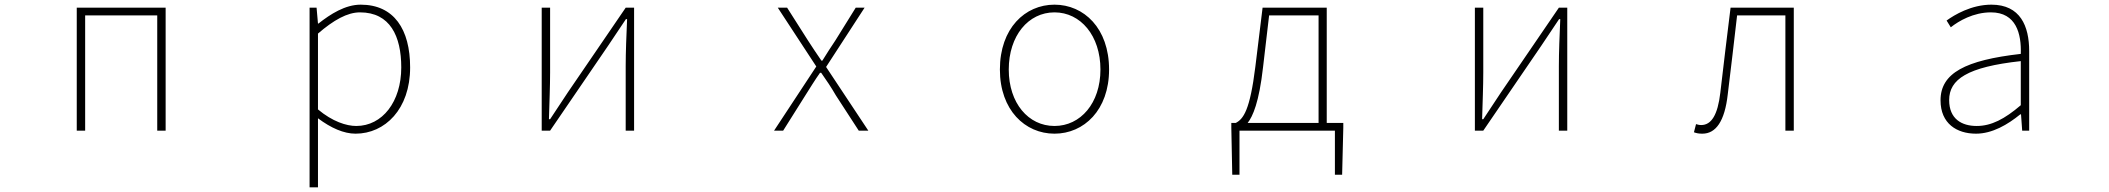

<svg xmlns="http://www.w3.org/2000/svg" viewBox="-20 -560 9040 823"><path d="M309 0H345V-494H654V0H690V-527H309Z M1307 243H1343V46V-53C1399 -11 1454 13 1504 13C1630 13 1738 -92 1738 -271C1738 -434 1669 -540 1526 -540C1460 -540 1397 -500 1345 -459H1343L1337 -527H1307ZM1507 -20C1465 -20 1405 -39 1343 -91V-416C1410 -474 1469 -507 1523 -507C1652 -507 1700 -405 1700 -271C1700 -124 1619 -20 1507 -20Z M2302 0H2338L2586 -363C2608 -396 2641 -445 2663 -478H2668C2665 -407 2662 -336 2662 -277V0H2698V-527H2662L2414 -164C2392 -131 2360 -82 2338 -49H2333C2335 -120 2338 -191 2338 -249V-527H2302Z M3298 0H3337L3432 -151C3453 -184 3473 -217 3495 -248H3500C3522 -217 3544 -184 3563 -151L3661 0H3702L3521 -273L3686 -527H3648L3561 -387C3541 -358 3524 -330 3505 -300H3501C3481 -330 3461 -358 3443 -387L3354 -527H3314L3479 -275Z M4500 13C4626 13 4734 -88 4734 -262C4734 -439 4626 -540 4500 -540C4374 -540 4266 -439 4266 -262C4266 -88 4374 13 4500 13ZM4500 -20C4388 -20 4304 -118 4304 -262C4304 -407 4388 -507 4500 -507C4612 -507 4697 -407 4697 -262C4697 -118 4612 -20 4500 -20Z M5293 0H5702V189H5733L5738 -13V-33H5667V-527H5392L5361 -274C5338 -88 5310 -50 5277 -33H5258V-13L5262 189H5293ZM5328 -33C5350 -61 5377 -121 5394 -272L5420 -494H5632V-33Z M6302 0H6338L6586 -363C6608 -396 6641 -445 6663 -478H6668C6665 -407 6662 -336 6662 -277V0H6698V-527H6662L6414 -164C6392 -131 6360 -82 6338 -49H6333C6335 -120 6338 -191 6338 -249V-527H6302Z M7277 13C7335 13 7373 -40 7386 -156C7400 -270 7413 -381 7426 -494H7633V0H7669V-527H7398C7383 -405 7368 -284 7354 -162C7343 -68 7316 -24 7272 -24C7263 -24 7257 -26 7250 -28L7241 7C7252 11 7261 13 7277 13Z M8450 13C8520 13 8586 -26 8640 -70H8643L8648 0H8678V-341C8678 -448 8640 -540 8516 -540C8430 -540 8357 -496 8324 -472L8342 -443C8376 -470 8439 -507 8514 -507C8623 -507 8645 -414 8642 -329C8405 -302 8298 -247 8298 -130C8298 -30 8368 13 8450 13ZM8453 -20C8389 -20 8335 -50 8335 -131C8335 -220 8413 -273 8642 -298V-109C8573 -50 8516 -20 8453 -20Z"/></svg>

Font: Harano Aji Gothic CN ExtraLight
Style: Regular
Weight: 250
Foundry: Masamichi Hosoda
Version: HaranoAjiGothicCN-ExtraLight version 20230610;ttx 4.39.4